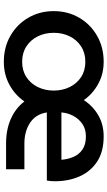

<svg xmlns="http://www.w3.org/2000/svg" viewBox="206 -768 574 1027"><g transform="rotate(90 493.5 -255.0)"><path d="M311 12Q233 12 171.5 -23.5Q110 -59 75 -119.5Q40 -180 40 -255Q40 -330 75 -390.5Q110 -451 171.5 -486.5Q233 -522 311 -522Q376 -522 429 -493Q482 -464 516 -416Q548 -465 597.5 -493.5Q647 -522 710 -522Q792 -522 845 -487Q898 -452 924 -393Q950 -334 950 -261Q950 -237 946 -218H582Q591 -159 637 -128.5Q683 -98 748 -98H886V0H748Q674 0 616.5 -25.5Q559 -51 523 -98Q489 -48 434 -18Q379 12 311 12ZM582 -296H835Q833 -328 820.5 -358.5Q808 -389 781 -408Q754 -427 710 -427Q670 -427 642.5 -407.5Q615 -388 599.5 -358Q584 -328 582 -296ZM311 -86Q358 -86 392.5 -108.5Q427 -131 446 -169.5Q465 -208 465 -255Q465 -302 446 -340.5Q427 -379 392.5 -401.5Q358 -424 311 -424Q264 -424 229 -401.5Q194 -379 175 -340.5Q156 -302 156 -255Q156 -208 175 -169.5Q194 -131 229 -108.5Q264 -86 311 -86Z"/></g></svg>

Font: MuseoModerno Medium
Style: Regular
Weight: 500
Designer: Pablo Cosgaya, Héctor Gatti, Marcela Romero, and the Authors of The MuseoModerno Project.
Foundry: Omnibus-Type Team
Version: Version 1.001